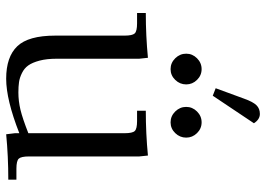

<svg xmlns="http://www.w3.org/2000/svg" viewBox="-138 -704 850 613"><g transform="rotate(90 286.5 -398.0)"><path d="M22 -411.1V-439Q94.7 -439 165 -445.8L168 -418V-154.8Q168 -122.6 174.1 -99.6Q180.2 -76.7 189.5 -63.7Q198.7 -50.8 213.9 -43.5Q229 -36.1 242.9 -34.2Q256.8 -32.2 275.9 -32.2Q303.2 -32.2 330.8 -38.8Q358.4 -45.4 405.8 -64V-371.1Q405.8 -396.5 398.7 -403.8Q391.6 -411.1 367.2 -411.1H334V-439Q407.2 -439 477.1 -445.8L480 -418V-65.9Q480 -41 487.1 -33.4Q494.1 -25.9 519 -25.9H554.2V0Q479.5 0 409.2 6.8L405.8 -21V-35.2Q298.8 6.8 231.9 6.8Q162.1 6.8 128.2 -28.6Q94.2 -64 94.2 -149.9V-371.1Q94.2 -396 87.2 -403.6Q80.1 -411.1 55.2 -411.1ZM166.5 -533Q151.9 -547.9 151.9 -567.9Q151.9 -587.9 166.5 -602.5Q181.2 -617.2 201.2 -617.2Q221.2 -617.2 235.6 -602.5Q250 -587.9 250 -567.9Q250 -547.9 235.6 -533Q221.2 -518.1 201.2 -518.1Q181.2 -518.1 166.5 -533ZM262.2 -662.1 295.9 -753.9Q305.7 -781.2 316.4 -792.2Q327.1 -803.2 344.2 -803.2Q361.8 -803.2 374 -784.2L286.1 -652.8ZM336.4 -533Q321.8 -547.9 321.8 -567.9Q321.8 -587.9 336.4 -602.5Q351.1 -617.2 371.1 -617.2Q391.1 -617.2 405.5 -602.5Q419.9 -587.9 419.9 -567.9Q419.9 -547.9 405.5 -533Q391.1 -518.1 371.1 -518.1Q351.1 -518.1 336.4 -533Z"/></g></svg>

Font: Dihjauti S
Style: Regular
Weight: 400
Designer: T. Christopher White
Version: Version 3.0.0